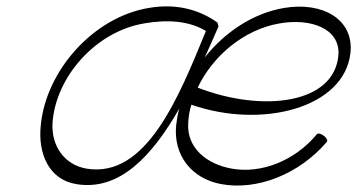

<svg xmlns="http://www.w3.org/2000/svg" viewBox="-20 -570 1129 607"><path d="M667 -499C611 -539 538 -560 451 -545C275 -516 126 -347 109 -175C99 -84 135 -2 221 12C358 35 461 -77 547 -227C542 -210 539 -192 537 -175C527 -78 587 -5 679 12C792 33 924 -18 1013 -121C1017 -125 1013 -133 1005 -140C996 -147 986 -150 982 -146C912 -61 805 -20 712 -37C634 -51 570 -102 575 -181C576 -200 579 -220 585 -239C809 -161 1069 -229 1088 -403C1099 -510 999 -565 879 -545C781 -529 690 -468 627 -388C641 -418 655 -450 668 -480C671 -485 671 -490 669 -492C669 -495 668 -497 667 -499ZM253 -37C184 -49 142 -108 146 -181C156 -328 284 -471 436 -496C509 -509 579 -504 631 -472C545 -262 442 -5 253 -37ZM864 -496C961 -513 1055 -481 1050 -397C1038 -240 808 -214 605 -293C653 -394 752 -477 864 -496Z"/></svg>

Font: Nupuram Thin Italic
Style: Regular
Weight: 100
Designer: Santhosh Thottingal (santhosh.thottingal@gmail.com)
Foundry: SMC
Version: Version 1.000